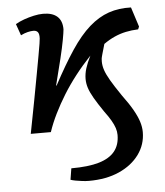

<svg xmlns="http://www.w3.org/2000/svg" viewBox="-53 -570 729 847"><g transform="rotate(-5 311.0 -147.0)"><path d="M307 229Q293 229 277 227Q261 225 247.5 222.5Q234 220 226 217L234 167Q310 167 357 153Q404 139 427 110.5Q450 82 450 38Q450 23 445 7.5Q440 -8 429 -27Q418 -46 400 -70Q374 -108 359 -134Q344 -160 337.5 -180Q331 -200 331 -220Q331 -243 338.5 -267Q346 -291 361 -321Q324 -282 292.5 -241.5Q261 -201 236 -160.5Q211 -120 191 -79.5Q171 -39 158 0H69Q85 -81 97 -145.5Q109 -210 118 -258.5Q127 -307 133 -340.5Q139 -374 142 -392.5Q145 -411 145 -416Q146 -436 139.5 -444Q133 -452 120 -452Q109 -452 94.5 -448.5Q80 -445 64 -437L46 -488Q63 -498 84 -505.5Q105 -513 127.5 -518Q150 -523 169 -523Q210 -523 231.5 -504Q253 -485 253 -447Q252 -434 246 -401Q240 -368 228 -318.5Q216 -269 199 -203L201 -202Q249 -292 290 -353.5Q331 -415 372.5 -451.5Q414 -488 459 -503.5Q504 -519 558 -517L586 -430L581 -418Q552 -417 526 -411.5Q500 -406 475.5 -395Q451 -384 427 -367Q418 -336 414 -322Q410 -308 409.5 -302.5Q409 -297 409 -290Q409 -272 415.5 -252.5Q422 -233 438 -205.5Q454 -178 484 -134Q513 -95 530 -65Q547 -35 554.5 -11Q562 13 562 35Q562 90 530 134Q498 178 441 203.5Q384 229 307 229Z"/></g></svg>

Font: Literata Medium
Style: Italic
Weight: 500
Italic angle: -2°
Designer: Latin by Veronika Burian and Jose Scaglione. Greek by Irene Vlachou. Cyrillic by Vera Evstafieva
Foundry: TypeTogether
Version: Version 3.103;gftools[0.9.29]